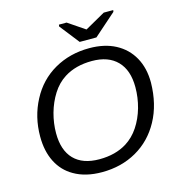

<svg xmlns="http://www.w3.org/2000/svg" viewBox="-126 -984 1029 1104"><g transform="rotate(-15 389.0 -432.0)"><path d="M458 -698.2Q548.3 -698.2 613.8 -663.6Q679.2 -628.9 714.6 -565.4Q750 -502 750 -415.5Q748 -285.6 695.3 -189.5Q643.1 -93.8 552.2 -42Q461.4 9.8 346.2 9.8Q248 9.8 180.2 -29.8Q119.1 -64.5 86.7 -128.4Q54.2 -192.4 54.2 -279.8Q54.2 -397 106 -494.6Q157.2 -592.3 249.5 -645.3Q341.8 -698.2 458 -698.2ZM453.6 -623Q356.4 -623 288.1 -579.6Q242.7 -550.8 211.4 -501.5Q180.2 -452.1 163.8 -393.1Q147.5 -334 147.5 -274.9Q147.5 -172.9 199.5 -119.4Q251.5 -65.9 350.6 -65.9Q446.8 -65.9 514.6 -108.4Q559.6 -136.7 591.3 -184.3Q623 -231.9 639.9 -291.5Q656.7 -351.1 656.7 -413.6Q656.7 -514.6 603.8 -568.8Q550.8 -623 453.6 -623ZM646.5 -863.8 514.2 -747.1H414.6L323.2 -863.8L325.2 -874H370.6L470.7 -806.2H471.7L591.8 -874H648.4Z"/></g></svg>

Font: Arimo
Style: Italic
Weight: 400
Italic angle: -12°
Designer: Steve Matteson
Foundry: Monotype Imaging Inc.
Version: Version 1.33